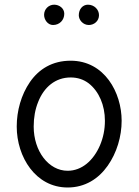

<svg xmlns="http://www.w3.org/2000/svg" viewBox="-20 -791 606 840"><path d="M289.1 -525.4C209 -525.4 150.4 -488.8 111.3 -432.6C72.3 -376 53.2 -305.7 53.2 -237.3C53.2 -104.5 135.7 29.3 275.9 29.3C352.1 29.3 411.1 -8.8 451.2 -65.9C491.2 -122.6 512.2 -194.3 512.2 -262.7C512.2 -385.7 437.5 -525.4 289.1 -525.4ZM289.1 -452.1C319.3 -452.1 345.7 -443.4 368.2 -426.3C413.1 -391.1 439 -330.6 439 -262.7C439 -224.1 431.6 -188.5 417.5 -155.3C388.7 -88.4 337.9 -43.9 275.9 -43.9C192.9 -43.9 127.4 -129.4 127.4 -237.3C127.4 -276.9 133.8 -312.5 147 -345.2C172.4 -409.7 222.2 -452.1 289.1 -452.1ZM413.1 -724.6C413.1 -749.5 392.1 -770.5 364.7 -770.5C341.8 -770.5 324.7 -751 324.7 -724.1C324.7 -704.1 342.8 -681.6 368.7 -681.6C391.6 -681.6 413.1 -698.7 413.1 -724.6ZM261.2 -731C261.2 -754.4 239.7 -770.5 216.8 -770.5C192.9 -770.5 172.9 -751 172.9 -726.1C172.9 -704.6 189 -681.6 211.9 -681.6C240.7 -681.6 261.2 -703.1 261.2 -731Z"/></svg>

Font: Mikhak
Style: Regular
Weight: 400
Designer: Amin Abedi
Version: Version 3.2